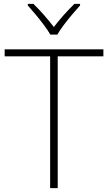

<svg xmlns="http://www.w3.org/2000/svg" viewBox="-20 -968 555 988"><path d="M277 0H238V-678H4V-714H512V-678H277ZM239 -790Q227 -811 206.5 -838.5Q186 -866 163.5 -893Q141 -920 123 -940V-948H152Q179 -922 207 -890Q235 -858 257 -829Q279 -858 307.5 -890Q336 -922 363 -948H392V-940Q374 -920 351 -893Q328 -866 307.5 -838.5Q287 -811 275 -790Z"/></svg>

Font: Noto Sans Khmer UI ExtraLight
Style: Regular
Weight: 200
Designer: Danh Hong and the Monotype Design Team
Foundry: Monotype Imaging Inc.
Version: Version 2.002; ttfautohint (v1.8.4.7-5d5b)